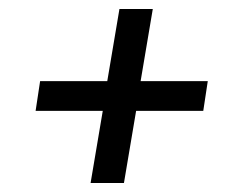

<svg xmlns="http://www.w3.org/2000/svg" viewBox="-20 -553 540 426"><path d="M181 -147 208 -307H59L69 -373H218L245 -533H319L292 -373H441L431 -307H282L255 -147Z"/></svg>

Font: Iosevka Fixed
Style: Italic
Weight: 400
Italic angle: -9°
Monospace: yes
Designer: Belleve Invis
Foundry: Belleve Invis
Version: Version 33.2.4